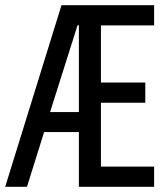

<svg xmlns="http://www.w3.org/2000/svg" viewBox="-20 -720 640 740"><path d="M0 0H84L150 -211H284V0H574V-78H369V-324H540V-402H369V-622H574V-700H217ZM173 -288 279 -623H284V-288Z"/></svg>

Font: CommitMono
Style: 400Regular
Weight: 400
Monospace: yes
Designer: Eigil Nikolajsen
Foundry: Eigil Nikolajsen
Version: Version 1.143